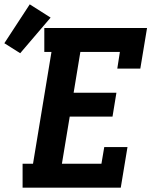

<svg xmlns="http://www.w3.org/2000/svg" viewBox="-97 -864 717 884"><path d="M7 0V-110H55L140 -625H107V-735H580L549 -548H443L455 -625H273L242 -437H439L421 -327H224L188 -110H370L383 -187H490L459 0ZM-4 -619 -77 -665 40 -844 136 -783Z"/></svg>

Font: Iosevka Curly Slab XBdEx
Style: Italic
Weight: 800
Width: 7
Italic angle: -9°
Monospace: yes
Designer: Belleve Invis
Foundry: Belleve Invis
Version: Version 11.1.0; ttfautohint (v1.8.3)